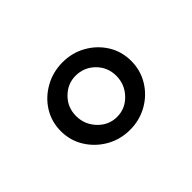

<svg xmlns="http://www.w3.org/2000/svg" viewBox="-61 -831 492 492"><g transform="rotate(-45 185.5 -584.5)"><path d="M186 -462Q151 -462 122 -478.5Q93 -495 75.5 -523Q58 -551 58 -585Q58 -619 75 -646.5Q92 -674 121.5 -690.5Q151 -707 186 -707Q221 -707 250 -690.5Q279 -674 296 -646.5Q313 -619 313 -585Q313 -551 296 -523Q279 -495 250 -478.5Q221 -462 186 -462ZM186 -509Q216 -509 237.5 -531.5Q259 -554 259 -585Q259 -616 237.5 -637.5Q216 -659 185 -659Q156 -659 134.5 -637.5Q113 -616 113 -585Q113 -554 134.5 -531.5Q156 -509 186 -509Z"/></g></svg>

Font: Arima Medium
Style: Regular
Weight: 500
Designer: Joana Correia and Natanael Gama
Foundry: NDISCOVER
Version: Version 1.101;gftools[0.9.23]